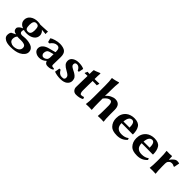

<svg xmlns="http://www.w3.org/2000/svg" viewBox="212 -1967 3475 3475"><g transform="rotate(45 1949.0 -230.0)"><path d="M459 -289.1Q459 -221.2 403.1 -181.2Q347.2 -141.1 257.8 -141.1Q208.5 -141.1 182.6 -151.9Q170.9 -134.3 170.9 -106.9Q170.9 -59.1 229 -59.1Q231 -59.1 235.6 -59.6Q240.2 -60.1 248 -61Q286.1 -65.9 311 -65.9Q351.1 -65.9 385 -60.5Q418.9 -55.2 453.9 -42Q488.8 -28.8 509.3 -0.5Q529.8 27.8 529.8 67.9Q529.8 106.9 501 142.3Q472.2 177.7 426.3 200.7Q350.1 238.3 225.1 237.8Q176.3 237.8 135.3 228.5Q94.2 219.2 63.2 192.1Q32.2 165 32.2 124Q32.2 74.2 54.2 45.9Q65.4 39.1 96.2 25.1Q127 11.2 138.2 3.9Q59.1 -8.3 59.1 -74.2Q59.1 -98.1 85.4 -123Q111.8 -147.9 146 -160.2L147.9 -165Q123 -172.9 108.4 -183.1Q53.7 -221.2 54.2 -285.2Q54.2 -355 110.6 -397Q167 -439 251 -439Q295.9 -439 323.2 -430.2Q351.1 -431.6 416.5 -434.1Q481.9 -436.5 508.8 -439L512.2 -436Q509.3 -421.9 508.8 -407.2Q508.8 -393.6 512.2 -379.9L508.8 -377Q496.1 -377.9 460.4 -381.6Q424.8 -385.3 407.7 -385.7Q430.7 -370.1 444.8 -342.8Q459 -315.4 459 -289.1ZM326.2 -288.1Q326.2 -348.1 312 -373.5Q297.9 -398.9 254.9 -398.9Q187 -398.9 187 -290Q187 -231 200.9 -206.1Q214.8 -181.2 257.8 -181.2Q326.2 -181.2 326.2 -288.1ZM183.1 16.1Q150.9 49.3 150.9 104Q150.9 148.9 185.1 170.9Q219.2 192.9 252.9 192.9Q317.9 192.9 358.9 165Q399.9 137.2 399.9 90.8Q399.9 65.9 389.4 50.5Q378.9 35.2 358.4 28.1Q337.9 21 319.8 19Q301.8 17.1 275.9 17.1Q271 17.1 247.1 17.6Q223.1 18.1 206.1 18.1Q199.2 18.1 183.1 16.1Z M871.6 -222.2 791.5 -201.2Q728.5 -184.1 728.5 -106.9Q728.5 -85.9 743.7 -67.9Q758.8 -49.8 780.8 -49.8Q820.8 -49.8 854.5 -84Q859.4 -88.9 864.5 -104Q869.6 -119.1 869.6 -128.9ZM997.6 -80.1Q997.6 -57.1 1011 -50.5Q1024.4 -43.9 1058.6 -43.9Q1066.4 -37.1 1068.4 -22.9Q1025.4 10.3 949.7 9.8Q917.5 9.8 899.4 -3.7Q881.3 -17.1 870.6 -47.9H868.7Q810.5 10.3 731.4 9.8Q675.3 9.8 635 -19.5Q594.7 -48.8 594.7 -98.1Q594.7 -148.9 635.3 -186Q675.8 -223.1 748.5 -240.2L865.7 -271Q871.6 -272.9 871.6 -283.2Q871.6 -339.4 854.5 -362.1Q837.4 -384.8 802.7 -384.8Q733.9 -384.8 679.7 -306.2L646.5 -307.1L626.5 -381.8L629.4 -386.2Q649.4 -403.3 710 -421.1Q770.5 -439 821.8 -439Q861.8 -439 900.6 -429Q939.5 -418.9 961.4 -398.9Q1001.5 -362.8 1001.5 -276.9Q1001.5 -273.9 999.5 -185.5Q997.6 -97.2 997.6 -80.1Z M1130.4 -112.8 1160.2 -113.8Q1201.2 -33.7 1267.1 -34.2Q1290 -34.2 1302.5 -36.1Q1314.9 -38.1 1325.4 -49.6Q1335.9 -61 1335.9 -83Q1335.9 -111.8 1317.1 -130.9Q1298.3 -149.9 1241.2 -181.2Q1190.4 -209 1162.8 -239.5Q1135.3 -270 1135.3 -317.9Q1135.3 -374 1184.3 -406.5Q1233.4 -439 1304.2 -439Q1390.1 -439 1437 -413.1L1439 -410.2L1420.4 -319.8L1393.1 -318.8Q1357.9 -394 1302.2 -394Q1253.4 -394 1252.9 -345.2Q1252.9 -323.2 1268.1 -308.6Q1283.2 -293.9 1313 -277.8Q1316.9 -275.9 1339.1 -264.4Q1361.3 -252.9 1366.2 -250Q1371.1 -247.1 1388.7 -236.1Q1406.2 -225.1 1411.6 -219Q1417 -212.9 1428.5 -200.9Q1439.9 -189 1443.6 -178.5Q1447.3 -168 1451.2 -153.6Q1455.1 -139.2 1455.1 -122.1Q1455.1 -65.9 1408.7 -28.1Q1362.3 9.8 1270 9.8Q1187 9.8 1114.3 -17.1Z M1585 -429.2Q1585 -498 1589.4 -529.8L1591.3 -533.2Q1609.4 -537.1 1631.3 -545.7Q1653.3 -554.2 1680.2 -565.7Q1707 -577.1 1710 -578.1Q1718.8 -578.1 1719.2 -567.9Q1714.4 -508.8 1714.4 -429.2H1761.2Q1796.4 -429.2 1831.1 -432.1L1835.9 -423.8Q1826.2 -399.9 1824.2 -377Q1804.2 -378.9 1752 -378.9H1714.4L1711.9 -272Q1710.9 -217.3 1710.9 -130.9Q1710.9 -96.7 1720 -74Q1729 -51.3 1748 -51.3Q1782.2 -51.3 1806.2 -63Q1823.2 -52.2 1823.2 -24.9Q1765.1 10.3 1676.3 9.8Q1631.3 9.8 1605.2 -19.8Q1579.1 -49.3 1579.1 -87.9Q1579.1 -141.1 1582 -261.2L1585 -378.9Q1538.1 -378.9 1514.2 -377L1509.3 -383.8Q1522.5 -403.8 1531.2 -432.1Q1552.7 -429.2 1585 -429.2Z M1934.6 -474.1Q1934.6 -595.2 1922.9 -662.1L1924.8 -665Q1952.6 -667 1999.8 -678.5Q2046.9 -689.9 2067.9 -698.2Q2076.7 -698.2 2076.7 -688Q2066.9 -607.9 2066.4 -500V-438L2062.5 -351.1L2066.4 -349.1Q2099.6 -391.1 2148.2 -415Q2196.8 -439 2237.8 -439Q2366.7 -439 2366.7 -291V-180.2Q2366.7 -63 2376.5 0L2374.5 2.9Q2347.7 0 2313.5 0L2229.5 2.9L2228.5 0Q2234.4 -53.2 2234.9 -180.2V-269Q2234.9 -361.8 2182.6 -361.8Q2127.4 -361.8 2066.4 -282.2V-180.2Q2066.4 -68.4 2072.8 0L2070.8 2.9Q2037.6 0 2003.4 0L1923.8 2.9L1922.9 0Q1935.1 -76.2 1934.6 -180.2Z M2627.4 -254.9H2783.7Q2783.7 -388.7 2718.8 -389.2Q2680.2 -389.2 2658.2 -358.9Q2632.3 -324.2 2627.4 -254.9ZM2902.8 -106.9Q2909.7 -106.9 2914.1 -96.9Q2918.5 -86.9 2918.5 -76.2Q2844.2 9.8 2720.7 9.8Q2602.5 9.8 2552.7 -42Q2489.7 -106.9 2489.7 -206.1Q2489.7 -321.8 2571.3 -389.2Q2600.1 -413.1 2641.6 -426Q2683.1 -439 2725.6 -439Q2832.5 -439 2873.5 -379.4Q2914.6 -319.8 2914.6 -213.9L2908.7 -208Q2822.8 -210 2723.1 -210H2623.5Q2623.5 -141.1 2656.7 -105Q2692.4 -65.9 2765.6 -65.9Q2852.1 -65.9 2902.8 -106.9Z M3142.1 -254.9H3298.3Q3298.3 -388.7 3233.4 -389.2Q3194.8 -389.2 3172.9 -358.9Q3147 -324.2 3142.1 -254.9ZM3417.5 -106.9Q3424.3 -106.9 3428.7 -96.9Q3433.1 -86.9 3433.1 -76.2Q3358.9 9.8 3235.4 9.8Q3117.2 9.8 3067.4 -42Q3004.4 -106.9 3004.4 -206.1Q3004.4 -321.8 3085.9 -389.2Q3114.7 -413.1 3156.2 -426Q3197.8 -439 3240.2 -439Q3347.2 -439 3388.2 -379.4Q3429.2 -319.8 3429.2 -213.9L3423.3 -208Q3337.4 -210 3237.8 -210H3138.2Q3138.2 -141.1 3171.4 -105Q3207 -65.9 3280.3 -65.9Q3366.7 -65.9 3417.5 -106.9Z M3702.1 -349.1Q3726.1 -384.3 3758.5 -411.6Q3791 -439 3823.2 -439Q3850.1 -439 3874 -432.1L3877.9 -428.2L3857.9 -325.2L3839.8 -323.2Q3815.9 -342.3 3782.2 -341.8Q3769 -341.8 3752.4 -336.9Q3735.8 -332 3717 -310.1Q3698.2 -288.1 3698.2 -252.9V-180.2Q3698.2 -71.3 3708 0L3706.1 2.9Q3658.2 0 3624 0L3557.1 2.9L3556.2 0Q3565.9 -67.9 3565.9 -180.2V-234.9Q3565.9 -367.7 3555.2 -429.2L3557.1 -432.1Q3642.1 -428.2 3686 -435.1Q3692.9 -435.1 3694.8 -424.8Q3697.8 -409.2 3697.8 -352.1Z"/></g></svg>

Font: Linux Biolinum O
Style: Bold
Weight: 700
Designer: Philipp H. Poll
Foundry: Philipp H. Poll
Version: Version 1.3.2